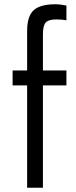

<svg xmlns="http://www.w3.org/2000/svg" viewBox="-20 -879 356 899"><path d="M181 -718V-549H291V-479H181V0H107V-479H39V-549H107V-733Q107 -803 137.5 -831Q168 -859 239 -859Q263 -859 291 -853V-784Q271 -788 243 -788Q207 -788 194 -773.5Q181 -759 181 -718Z"/></svg>

Font: Biryani Light
Style: Regular
Weight: 300
Designer: Dan Reynolds and Mathieu Réguer
Foundry: Dan Reynolds and Mathieu Réguer
Version: Version 1.004; ttfautohint (v1.1) -l 5 -r 5 -G 72 -x 0 -D la